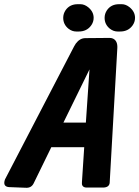

<svg xmlns="http://www.w3.org/2000/svg" viewBox="-40 -885 657 906"><path d="M258.3 -800.8Q258.3 -820.3 269.5 -836.9Q289.1 -865.2 326.7 -865.2H339.4Q358.4 -865.2 376.5 -850.6Q401.9 -829.6 401.9 -800.8Q401.9 -780.8 389.6 -764.2Q369.1 -736.3 331.5 -736.3H319.8Q300.3 -736.3 283.2 -749.5Q258.3 -769.5 258.3 -800.8ZM453.6 -800.8Q453.6 -820.3 464.8 -836.9Q484.4 -865.2 522 -865.2H534.7Q553.7 -865.2 571.8 -850.6Q597.2 -829.6 597.2 -800.8Q597.2 -780.8 585 -764.2Q564.5 -736.3 526.9 -736.3H515.1Q495.6 -736.3 478.5 -749.5Q453.6 -769.5 453.6 -800.8ZM259.3 -306.6H365.2L382.3 -557.6ZM202.1 -190.4 118.2 -18.6Q106.9 2.9 81.1 1L4.9 -2Q4.4 -2 2.9 -2Q-28.3 -4.4 -16.6 -38.1L309.6 -666Q313 -672.9 317.9 -679.7Q336.9 -705.1 363.3 -705.1L475.6 -706.1Q484.9 -706.5 492.7 -703.1Q515.1 -692.9 513.7 -659.2L477.5 -21.5Q474.6 -1 448.2 0H369.1Q365.7 0 362.3 -0.5Q343.8 -4.4 346.7 -26.4L357.4 -190.4Z"/></svg>

Font: Allan
Style: Bold
Weight: 500
Italic angle: -14.3°
Version: Version 1.002